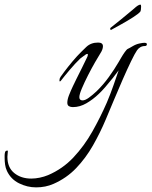

<svg xmlns="http://www.w3.org/2000/svg" viewBox="-225 -460 655 830"><path d="M-69 350Q-107 350 -142.5 332.5Q-178 315 -195 279Q-201 266 -203 251.5Q-205 237 -205 223V212Q-205 204 -203 197.5Q-201 191 -193 191Q-191 191 -191 193Q-191 199 -192 205Q-193 211 -193 218Q-193 264 -163.5 288Q-134 312 -90 312Q-72 312 -53 308Q-34 304 -17 297Q46 270 92.5 220.5Q139 171 174 109Q209 47 237 -17Q253 -55 265.5 -91Q278 -127 288 -156Q278 -142 262 -122Q246 -102 230 -83.5Q214 -65 202 -54Q177 -30 148.5 -13.5Q120 3 90 3Q80 3 73 -1Q66 -5 66 -16Q66 -30 73.5 -49Q81 -68 90 -87Q99 -106 105 -118Q117 -141 128 -164Q139 -187 147 -203Q155 -218 155 -223Q155 -231 143.5 -223Q132 -215 122 -207Q100 -186 76 -157.5Q52 -129 39 -112Q36 -108 34 -108Q32 -108 32 -113Q32 -121 37 -128Q51 -148 70 -172Q89 -196 109 -218Q128 -238 148 -257Q168 -276 199 -276Q220 -276 220 -260Q220 -246 208 -228Q201 -217 186 -191Q171 -165 155.5 -134.5Q140 -104 129 -78Q118 -52 118 -40Q118 -26 132 -26Q143 -26 159 -37.5Q175 -49 192 -65Q221 -93 245.5 -127Q270 -161 288 -192Q291 -197 298.5 -210Q306 -223 314.5 -235Q323 -247 328 -249Q333 -251 348 -260Q363 -269 378 -272Q392 -275 399 -275Q410 -275 410 -269Q410 -261 401 -261Q390 -261 381 -255.5Q372 -250 367 -242Q358 -229 341.5 -195Q325 -161 305.5 -116.5Q286 -72 267 -26.5Q248 19 232 57Q208 114 177 168.5Q146 223 104.5 266.5Q63 310 6 335Q-28 350 -69 350ZM254 -330Q253 -330 252 -333.5Q251 -337 252 -339Q272 -355 297.5 -375.5Q323 -396 350 -419Q364 -432 371 -436Q378 -440 382 -440Q385 -440 385 -431Q385 -425 384 -418Q383 -411 381 -409Q373 -400 350.5 -385.5Q328 -371 301 -356Q274 -341 254 -330Z"/></svg>

Font: Italianno
Style: Regular
Weight: 400
Designer: Robert E. Leuschke
Foundry: Robert E. Leuschke
Version: Version 1.100; ttfautohint (v1.8.3)